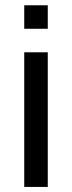

<svg xmlns="http://www.w3.org/2000/svg" viewBox="-20 -533 277 738"><path d="M73.2 185.5V-332H163.6V185.5ZM73.2 -422.4V-512.7H163.6V-422.4Z"/></svg>

Font: Voltera
Style: Regular
Weight: 400
Designer: Bernd Montag
Version: Version 1.301